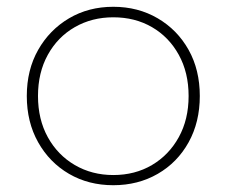

<svg xmlns="http://www.w3.org/2000/svg" viewBox="-20 -543 669 566"><path d="M314 3Q241 3 183.5 -30.5Q126 -64 92.5 -123.5Q59 -183 59 -260Q59 -337 92.5 -396Q126 -455 183.5 -489Q241 -523 314 -523Q387 -523 445 -489Q503 -455 536 -396Q569 -337 569 -260Q569 -183 536 -123.5Q503 -64 445 -30.5Q387 3 314 3ZM314 -27Q378 -27 428 -56.5Q478 -86 507 -138.5Q536 -191 536 -260Q536 -329 507 -381.5Q478 -434 428 -463Q378 -492 314 -492Q251 -492 200.5 -463Q150 -434 121 -381.5Q92 -329 92 -260Q92 -191 121 -138.5Q150 -86 200.5 -56.5Q251 -27 314 -27Z"/></svg>

Font: Montserrat ExtraLight
Style: Regular
Weight: 200
Designer: Julieta Ulanovsky
Foundry: Julieta Ulanovsky
Version: Version 9.000; ttfautohint (v1.8.4.7-5d5b)